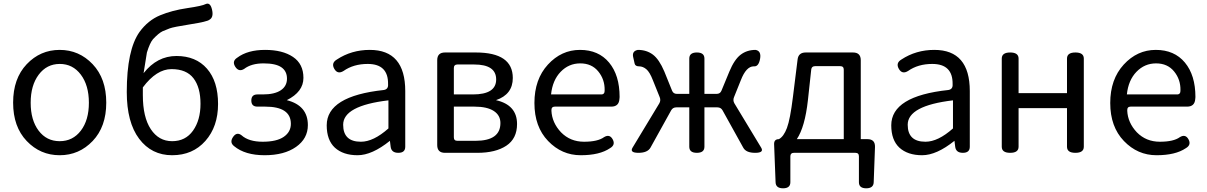

<svg xmlns="http://www.w3.org/2000/svg" viewBox="-20 -827 6531 1039"><path d="M481.5 -64Q408 13 303 13Q198 13 124.5 -64Q51 -141 51 -271.5Q51 -402 124.5 -479.5Q198 -557 303 -557Q408 -557 481.5 -479.5Q555 -402 555 -271.5Q555 -141 481.5 -64ZM189 -120Q232 -63 303 -63Q374 -63 417.5 -120Q461 -177 461 -271Q461 -365 417.5 -423Q374 -481 303.5 -481Q233 -481 189.5 -423Q146 -365 146 -271Q146 -177 189 -120Z M753 -312Q753 -193 796 -128Q839 -63 911.5 -63Q984 -63 1024.5 -120Q1065 -177 1065 -265.5Q1065 -354 1027 -403.5Q989 -453 908 -453Q827 -453 753 -354ZM757 -431Q830 -524 935 -524Q1040 -524 1100 -455.5Q1160 -387 1160 -264.5Q1160 -142 1091.5 -64.5Q1023 13 911.5 13Q800 13 733 -76Q666 -165 666 -329Q666 -557 735 -654Q781 -717 846 -744Q911 -771 993 -783Q1075 -795 1093 -805Q1118 -816 1127.5 -774.5Q1137 -733 1113 -720Q1102 -710 1010 -695.5Q918 -681 898.5 -673.5Q879 -666 860 -658Q839 -648 808 -615Q791 -595 775 -543Z M1264 -515Q1320 -557 1414.5 -557Q1509 -557 1565.5 -519Q1622 -481 1622 -405.5Q1622 -330 1532 -285Q1646 -256 1646 -150Q1646 -77 1582 -32Q1518 13 1412 13Q1306 13 1247 -36Q1221 -56 1241 -85.5Q1261 -115 1287 -95Q1326 -60 1401.5 -60Q1477 -60 1515.5 -86.5Q1554 -113 1554 -157Q1554 -250 1415 -250H1373Q1340 -250 1340 -283Q1340 -316 1373 -316H1402Q1466 -316 1499.5 -338.5Q1533 -361 1533 -401.5Q1533 -442 1502.5 -463Q1472 -484 1406 -484Q1340 -484 1301 -454Q1272 -436 1253 -466Q1234 -496 1264 -515Z M1981 -557Q2173 -557 2173 -334V-33Q2173 0 2135.5 0Q2098 0 2094 -33L2090 -65Q1993 13 1915 13Q1837 13 1792 -28Q1748 -69 1748 -149Q1748 -307 2057 -340Q2082 -344 2080 -371Q2082 -481 1970 -481Q1893 -481 1839 -443Q1807 -423 1789 -454.5Q1771 -486 1803 -505Q1882 -557 1981 -557ZM2082 -284Q1837 -255 1837 -152Q1837 -60 1933 -60Q2001 -60 2082 -132Z M2388 0Q2346 0 2346 -42V-501Q2346 -543 2388 -543H2555Q2755 -543 2755 -405Q2755 -316 2664 -285Q2778 -259 2778 -156Q2778 -77 2720 -38.5Q2662 0 2563 0ZM2436 -316H2539Q2665 -316 2665 -397Q2665 -478 2546 -478H2455Q2436 -478 2436 -459ZM2436 -84Q2436 -65 2455 -65H2553Q2688 -65 2688 -161Q2688 -203 2652 -226.5Q2616 -250 2547 -250H2436Z M3281 -25Q3225 13 3122.5 13Q3020 13 2946 -64Q2872 -141 2872 -269.5Q2872 -398 2945 -477.5Q3018 -557 3118.5 -557Q3219 -557 3276 -488.5Q3333 -420 3333 -302L3332 -291Q3329 -250 3288 -250H2982Q2963 -250 2964 -228Q2967 -163 3016 -111Q3066 -60 3140.5 -60Q3215 -60 3249 -85Q3279 -103 3295.5 -73Q3312 -43 3281 -25ZM2962 -316H3234Q3253 -316 3252 -339Q3253 -397 3217.5 -440.5Q3182 -484 3120 -484Q3058 -484 3014 -438.5Q2970 -393 2962 -316Z M3403 -28 3548 -268Q3557 -284 3550 -301L3513 -393Q3496 -437 3477.5 -452.5Q3459 -468 3438 -468Q3417 -468 3414 -484L3406 -520Q3400 -551 3432 -557Q3479 -557 3513 -531.5Q3547 -506 3575 -440L3617 -336Q3624 -319 3643 -319H3710V-510Q3710 -543 3751 -543Q3792 -543 3792 -510V-319H3858Q3877 -319 3884 -336L3927 -440Q3954 -505 3988 -531Q4022 -557 4069 -557Q4101 -551 4093 -508Q4085 -465 4059 -468Q4018 -468 3989 -393L3952 -301Q3945 -284 3954 -268L4099 -28Q4116 0 4066.5 0Q4017 0 4002 -28L3890 -230Q3881 -246 3862 -246H3792V-33Q3792 0 3751 0Q3710 0 3710 -33V-246H3640Q3621 -246 3612 -230L3500 -28Q3484 0 3435 0Q3386 0 3403 -28Z M4352 -285Q4336 -140 4292 -74H4546V-450Q4546 -469 4527 -469H4391Q4372 -469 4370 -451ZM4276 0Q4257 0 4257 19V159Q4257 192 4217.5 192Q4178 192 4177 159L4169 -48Q4169 -74 4195 -74Q4221 -88 4238.5 -134.5Q4256 -181 4271 -303L4296 -504Q4300 -543 4340 -543H4596Q4638 -543 4638 -501V-74H4674Q4716 -74 4715 -32L4708 159Q4707 192 4667.5 192Q4628 192 4628 159V19Q4628 0 4609 0Z M5036 -557Q5228 -557 5228 -334V-33Q5228 0 5190.5 0Q5153 0 5149 -33L5145 -65Q5048 13 4970 13Q4892 13 4847 -28Q4803 -69 4803 -149Q4803 -307 5112 -340Q5137 -344 5135 -371Q5137 -481 5025 -481Q4948 -481 4894 -443Q4862 -423 4844 -454.5Q4826 -486 4858 -505Q4937 -557 5036 -557ZM5137 -284Q4892 -255 4892 -152Q4892 -60 4988 -60Q5056 -60 5137 -132Z M5492 -33Q5492 0 5446.5 0Q5401 0 5401 -33V-510Q5401 -543 5446.5 -543Q5492 -543 5492 -510V-323H5754V-510Q5754 -543 5799.5 -543Q5845 -543 5845 -510V-33Q5845 0 5799.5 0Q5754 0 5754 -33V-242H5492Z M6397 -25Q6341 13 6238.5 13Q6136 13 6062 -64Q5988 -141 5988 -269.5Q5988 -398 6061 -477.5Q6134 -557 6234.5 -557Q6335 -557 6392 -488.5Q6449 -420 6449 -302L6448 -291Q6445 -250 6404 -250H6098Q6079 -250 6080 -228Q6083 -163 6132 -111Q6182 -60 6256.5 -60Q6331 -60 6365 -85Q6395 -103 6411.5 -73Q6428 -43 6397 -25ZM6078 -316H6350Q6369 -316 6368 -339Q6369 -397 6333.5 -440.5Q6298 -484 6236 -484Q6174 -484 6130 -438.5Q6086 -393 6078 -316Z"/></svg>

Font: Raw Maruko Gothic CJK TC
Style: Regular
Weight: 400
Version: Version 1.001